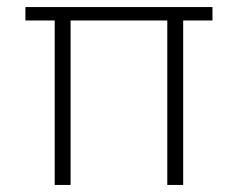

<svg xmlns="http://www.w3.org/2000/svg" viewBox="-20 -524 674 544"><path d="M135 0V-466H52V-504H582V-466H499V0H454V-466H180V0Z"/></svg>

Font: DM Sans ExtraLight
Style: Regular
Weight: 200
Designer: Colophon Foundry, Jonny Pinhorn
Foundry: Colophon Foundry
Version: Version 4.004; ttfautohint (v1.8.4.7-5d5b)